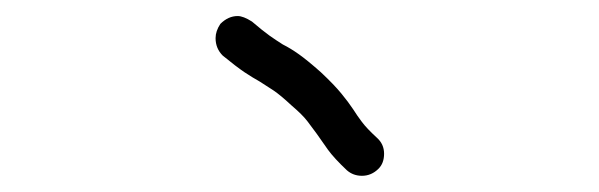

<svg xmlns="http://www.w3.org/2000/svg" viewBox="-20 -676 740 237"><path d="M416 -541Q420.9 -533.2 426.8 -525.4Q432.6 -517.6 445.3 -505.9Q454.1 -498 454.1 -486.3Q454.1 -474.6 447.3 -467.8Q438.5 -459 426.8 -459Q416 -459 408.2 -465.8Q392.6 -480.5 384.8 -491.2Q377 -502 371.1 -510.7Q365.2 -518.6 359.4 -526.4Q353.5 -534.2 339.8 -545.9Q326.2 -558.6 317.4 -564.5Q308.6 -570.3 300.8 -575.2Q292 -580.1 281.7 -586.9Q271.5 -593.8 254.9 -607.4Q246.1 -616.2 246.1 -628.9Q246.1 -637.7 252 -646.5Q261.7 -656.2 273.4 -656.2Q280.3 -656.2 291 -649.4Q304.7 -637.7 313 -631.8Q321.3 -626 329.1 -621.1Q338.9 -616.2 349.1 -608.9Q359.4 -601.6 376 -586.9Q392.6 -571.3 401.4 -560.5Q410.2 -549.8 416 -541Z"/></svg>

Font: Coming Soon
Style: Regular
Weight: 400
Designer: Dathan Boardman
Foundry: Open Window
Version: Version 1.000